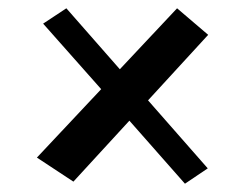

<svg xmlns="http://www.w3.org/2000/svg" viewBox="-20 -592 591 463"><path d="M482 -508 337 -350 481 -186 426 -149 292 -301 157 -154 69 -212 224 -377 84 -535 140 -572 269 -425 407 -572Z"/></svg>

Font: Halant SemiBold
Style: Regular
Weight: 600
Designer: Hitesh Malaviya (Devanagari), Satya Rajpurohit (Latin)
Foundry: Indian Type Foundry
Version: Version 1.101;PS 1.0;hotconv 1.0.78;makeotf.lib2.5.61930; tt